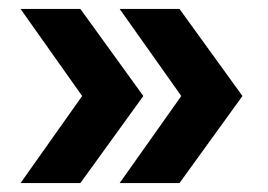

<svg xmlns="http://www.w3.org/2000/svg" viewBox="-20 -484 600 430"><path d="M301 -269 160 -464H26L164 -269L26 -74H160ZM523 -269 382 -464H248L386 -269L248 -74H382Z"/></svg>

Font: Montserrat-Alt1
Style: Bold
Weight: 700
Designer: Differentunic
Foundry: Differentunic
Version: Version 7.222